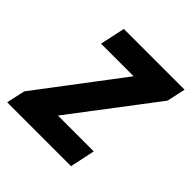

<svg xmlns="http://www.w3.org/2000/svg" viewBox="-175 -634 746 746"><g transform="rotate(45 197.5 -261.0)"><path d="M-29 0 -12 -77 247 -419H68L90 -522H424L407 -445L147 -103H344L322 0Z"/></g></svg>

Font: Radio Canada Condensed SemiBold
Style: Italic
Weight: 600
Width: 3
Italic angle: -12°
Designer: Charles Daoud, Etienne Aubert Bonn, Alexandre Saumier Demers, Jacques Le Bailly
Foundry: Radio-Canada
Version: Version 2.104; ttfautohint (v1.8.4.7-5d5b);gftools[0.9.28.de